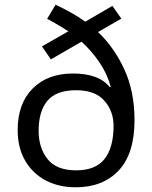

<svg xmlns="http://www.w3.org/2000/svg" viewBox="-20 -785 645 815"><path d="M216 -765Q248 -750 280.5 -732Q313 -714 342 -693L457 -760L495 -706L396 -649Q464 -585 507.5 -491Q551 -397 551 -275Q551 -133 484 -61.5Q417 10 301 10Q229 10 173.5 -19.5Q118 -49 86.5 -103.5Q55 -158 55 -233Q55 -345 118.5 -409Q182 -473 290 -473Q343 -473 382.5 -459Q422 -445 446 -415L450 -417Q434 -474 401 -522Q368 -570 326 -608L196 -533L158 -588L270 -652Q249 -666 226 -679.5Q203 -693 180 -705ZM303 -402Q219 -402 181.5 -357.5Q144 -313 144 -230Q144 -157 182 -109.5Q220 -62 303 -62Q386 -62 424 -110.5Q462 -159 462 -251Q462 -313 423 -357.5Q384 -402 303 -402Z"/></svg>

Font: Noto Sans Takri
Style: Regular
Weight: 400
Designer: Monotype Design Team
Foundry: Monotype Imaging Inc.
Version: Version 2.003; ttfautohint (v1.8.4.7-5d5b)